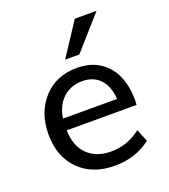

<svg xmlns="http://www.w3.org/2000/svg" viewBox="-138 -848 846 959"><g transform="rotate(-20 284.5 -368.5)"><path d="M144.5 -299.3H432.1Q427.2 -368.2 392.1 -405.3Q356.9 -442.4 298.3 -442.4Q236.8 -442.4 195.6 -404.3Q154.3 -366.2 144.5 -299.3ZM309.6 10.7Q189.9 10.7 119.6 -60.3Q49.3 -131.3 49.3 -249Q49.3 -364.7 116.9 -439.2Q184.6 -513.7 295.9 -513.7Q366.2 -513.7 416.3 -481Q466.3 -448.2 490.5 -392.1Q514.6 -335.9 514.6 -261.7Q514.6 -252.4 513.2 -237.8H142.1Q143.6 -153.8 190.4 -108.2Q237.3 -62.5 314.5 -62.5Q404.3 -62.5 473.6 -118.2L500.5 -51.8Q419.9 10.7 309.6 10.7ZM255.4 -572.3 370.6 -748H486.3L330.6 -572.3Z"/></g></svg>

Font: Muli
Style: Regular
Weight: 400
Designer: Vernon Adams
Foundry: newtypography
Version: Version 2; ttfautohint (v1.00rc1.6-4cba) -l 8 -r 50 -G 200 -